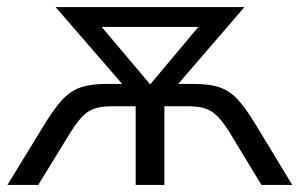

<svg xmlns="http://www.w3.org/2000/svg" viewBox="-20 -522 847 542"><path d="M1 0 105 -170Q132 -214 154.5 -239Q177 -264 205.5 -274.5Q234 -285 278 -285H325L137 -502H670L483 -285H530Q574 -285 602.5 -274.5Q631 -264 653.5 -238.5Q676 -213 702 -170L805 0H718L627 -150Q600 -193 577 -207.5Q554 -222 511 -222H444V0H363V-222H295Q253 -222 230 -207.5Q207 -193 180 -150L88 0ZM403 -285H405L540 -446H267Z"/></svg>

Font: Mulish
Style: Regular
Weight: 400
Designer: Vernon Adams
Foundry: Vernon Adams
Version: Version 3.603; ttfautohint (v1.8.3)